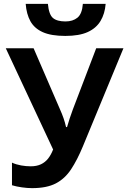

<svg xmlns="http://www.w3.org/2000/svg" viewBox="-20 -964 659 994"><path d="M527 -944Q523 -893 500.5 -855.5Q478 -818 434 -798Q390 -778 318 -778Q245 -778 201.5 -797.5Q158 -817 137.5 -854Q117 -891 113 -944H228Q233 -889 254 -871Q275 -853 319 -853Q357 -853 381 -872.5Q405 -892 409 -944ZM409 -206Q380 -136 348 -87.5Q316 -39 269 -14.5Q222 10 146 10Q122 10 93.5 6Q65 2 42 -5V-122Q64 -112 89.5 -107.5Q115 -103 139 -103Q170 -103 192 -113.5Q214 -124 229 -143Q244 -162 255 -190L10 -714H154L291 -397Q301 -375 309 -352Q317 -329 322 -306H327Q333 -327 341 -351.5Q349 -376 357 -397L478 -714H619Z"/></svg>

Font: Noto Sans Display SemiBold
Style: Regular
Weight: 600
Designer: Monotype Design Team
Foundry: Monotype Imaging Inc.
Version: Version 2.003